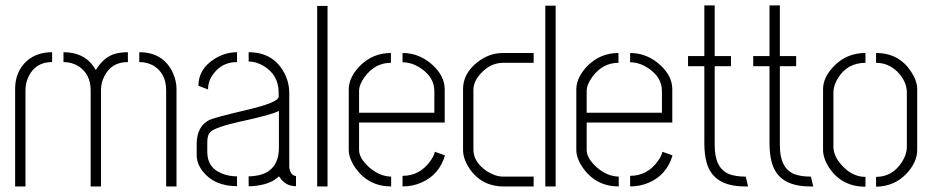

<svg xmlns="http://www.w3.org/2000/svg" viewBox="-20 -704 3520 725"><path d="M37.1 0V-368.2Q37.1 -433.6 81.1 -473.6Q118.2 -506.8 176.8 -506.8V-469.7Q114.3 -469.7 87.9 -415Q76.2 -390.6 76.2 -363.3V0ZM219.7 -469.7V-506.8Q293.9 -506.8 331.1 -456.1Q335.9 -448.2 341.8 -439.5Q372.1 -489.3 415 -501Q436.5 -506.8 462.9 -506.8V-469.7Q400.4 -469.7 374 -416Q361.3 -391.6 361.3 -363.3V0H322.3V-363.3Q322.3 -423.8 276.4 -454.1Q251 -469.7 219.7 -469.7ZM505.9 -469.7V-506.8Q597.7 -506.8 633.8 -426.8Q646.5 -396.5 646.5 -368.2V0H607.4V-363.3Q607.4 -426.8 559.6 -456.1Q535.2 -469.7 505.9 -469.7Z M722.7 -118.2V-163.1Q723.6 -226.6 770.5 -251Q788.1 -259.8 908.2 -288.1Q1031.2 -316.4 1032.2 -338.9V-354.5Q1032.2 -421.9 973.6 -456.1Q946.3 -471.7 918.9 -471.7V-506.8Q1009.8 -506.8 1051.8 -431.6Q1072.3 -394.5 1072.3 -352.5V-72.3Q1076.2 -42 1097.7 -39.1V-1Q1058.6 -1 1037.1 -33.2Q1035.2 -36.1 1033.2 -38.1Q1001 -5.9 931.6 -1Q924.8 -1 918.9 -1V-38.1Q1032.2 -40 1033.2 -145.5V-285.2Q1005.9 -270.5 887.7 -245.1Q792 -223.6 773.4 -205.1Q762.7 -193.4 762.7 -167V-128.9Q763.7 -63.5 832 -43.9Q852.5 -38.1 875 -38.1V-1Q789.1 -1 745.1 -57.6Q722.7 -86.9 722.7 -118.2ZM729.5 -379.9Q728.5 -441.4 788.1 -480.5Q829.1 -506.8 875 -506.8V-469.7Q820.3 -469.7 787.1 -426.8Q765.6 -399.4 765.6 -366.2Z M1177.7 0V-681.6H1216.8V0Z M1296.9 -137.7V-368.2Q1297.9 -412.1 1337.9 -454.1Q1386.7 -503.9 1456.1 -503.9V-466.8Q1396.5 -466.8 1357.4 -414.1Q1335.9 -384.8 1335.9 -360.4V-278.3H1620.1V-360.4Q1620.1 -411.1 1570.3 -445.3Q1536.1 -468.8 1500 -468.8V-503.9Q1565.4 -503.9 1616.2 -456.1Q1658.2 -416 1659.2 -369.1V-241.2H1335.9V-137.7Q1335.9 -106.4 1374 -72.3Q1413.1 -38.1 1457 -37.1V0Q1372.1 0 1322.3 -69.3Q1296.9 -106.4 1296.9 -137.7ZM1500 0V-40Q1565.4 -40 1605.5 -96.7Q1618.2 -114.3 1622.1 -130.9L1660.2 -117.2Q1638.7 -43.9 1571.3 -14.6Q1538.1 0 1500 0Z M1728.5 -137.7V-368.2Q1728.5 -425.8 1782.2 -468.8Q1827.1 -503.9 1878.9 -503.9H1995.1V-466.8H1879.9Q1831.1 -466.8 1793.9 -424.8Q1767.6 -395.5 1767.6 -364.3V-139.6Q1767.6 -91.8 1818.4 -57.6Q1850.6 -37.1 1879.9 -37.1H1995.1V0H1881.8Q1796.9 0 1751 -70.3Q1728.5 -105.5 1728.5 -137.7ZM2039.1 0V-682.6H2078.1V0Z M2156.2 -137.7V-368.2Q2157.2 -412.1 2197.3 -454.1Q2246.1 -503.9 2315.4 -503.9V-466.8Q2255.9 -466.8 2216.8 -414.1Q2195.3 -384.8 2195.3 -360.4V-278.3H2479.5V-360.4Q2479.5 -411.1 2429.7 -445.3Q2395.5 -468.8 2359.4 -468.8V-503.9Q2424.8 -503.9 2475.6 -456.1Q2517.6 -416 2518.6 -369.1V-241.2H2195.3V-137.7Q2195.3 -106.4 2233.4 -72.3Q2272.5 -38.1 2316.4 -37.1V0Q2231.4 0 2181.6 -69.3Q2156.2 -106.4 2156.2 -137.7ZM2359.4 0V-40Q2424.8 -40 2464.8 -96.7Q2477.5 -114.3 2481.4 -130.9L2519.5 -117.2Q2498 -43.9 2430.7 -14.6Q2397.5 0 2359.4 0Z M2578.1 -454.1V-492.2H2639.6V-683.6H2678.7V-492.2H2740.2V-454.1H2678.7V-155.3Q2678.7 -69.3 2732.4 -46.9Q2757.8 -37.1 2794.9 -37.1H2795.9L2804.7 0H2790Q2672.9 -1 2648.4 -89.8Q2639.6 -120.1 2639.6 -164.1V-454.1Z M2824.2 -454.1V-492.2H2885.7V-683.6H2924.8V-492.2H2986.3V-454.1H2924.8V-155.3Q2924.8 -69.3 2978.5 -46.9Q3003.9 -37.1 3041 -37.1H3042L3050.8 0H3036.1Q2918.9 -1 2894.5 -89.8Q2885.7 -120.1 2885.7 -164.1V-454.1Z M3087.9 -137.7V-367.2Q3087.9 -412.1 3128.9 -454.1Q3176.8 -503.9 3248 -503.9V-466.8Q3179.7 -466.8 3143.6 -408.2Q3127 -380.9 3127 -354.5V-150.4Q3127 -111.3 3165 -73.2Q3202.1 -36.1 3248 -36.1V1Q3158.2 1 3110.4 -71.3Q3087.9 -106.4 3087.9 -137.7ZM3288.1 1V-36.1Q3350.6 -36.1 3386.7 -93.8Q3404.3 -122.1 3404.3 -148.4V-354.5Q3404.3 -397.5 3367.2 -434.6Q3333 -466.8 3288.1 -466.8V-503.9Q3375 -503.9 3420.9 -432.6Q3443.4 -398.4 3443.4 -367.2V-137.7Q3443.4 -91.8 3403.3 -48.8Q3357.4 0 3288.1 1Z"/></svg>

Font: Post No Bills Colombo
Style: Light
Weight: 400
Designer: Kosala Senevirathne, Siva Puranthara, Lasantha Premarathna, Tharique Azeez
Foundry: Mooniak
Version: Version 1.220 ; ttfautohint (v1.5)